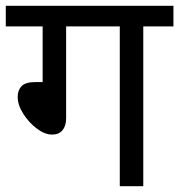

<svg xmlns="http://www.w3.org/2000/svg" viewBox="-20 -642 618 662"><path d="M208 -551V-234Q208 -208 195.5 -193Q183 -178 160 -178Q134 -178 106.5 -199Q79 -220 60 -250Q41 -280 41 -308Q41 -331 54.5 -345Q68 -359 102 -359H127V-551H0V-622H578V-551H474V0H393V-551Z"/></svg>

Font: Go Noto Kurrent-Regular
Style: Regular
Weight: 400
Designer: Monotype Design Team
Foundry: Monotype Imaging Inc.
Version: Version 2.012; ttfautohint (v1.8.4.7-5d5b)